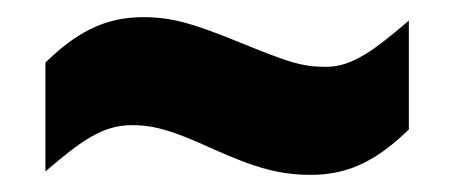

<svg xmlns="http://www.w3.org/2000/svg" viewBox="-20 -436 530 224"><path d="M33 -363V-236C74 -271 99 -290 134 -290C162 -290 185 -282 229 -262C280 -239 308 -232 343 -232C390 -232 423 -252 457 -285V-412C416 -377 391 -358 360 -358C332 -358 315 -364 261 -386C209 -407 183 -416 147 -416C100 -416 67 -396 33 -363Z"/></svg>

Font: Noto Sans Devanagari ExtraCondensed Black
Style: Regular
Weight: 900
Width: 2
Designer: Jelle Bosma - Monotype Design Team
Foundry: Monotype Imaging Inc.
Version: Version 2.004